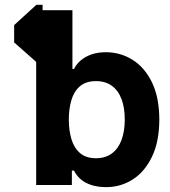

<svg xmlns="http://www.w3.org/2000/svg" viewBox="-20 -770 708 799"><path d="M131.4 -750H157.2V-511.7H131.4L38.9 -593.4V-665.6ZM220.9 -483H288.1Q297.7 -503 316.2 -518.8Q334.8 -534.6 361.2 -543.7Q387.7 -552.7 420.7 -552.7Q480.2 -552.7 530.6 -521.7Q581.1 -490.6 611.9 -428.3Q642.7 -365.9 643 -272.1Q642.7 -180.7 612.6 -118Q582.5 -55.3 532.6 -23.3Q482.6 8.6 421.5 8.8Q385.4 8.6 358.7 -0.5Q331.9 -9.6 314.5 -25.2Q297.1 -40.9 288.1 -60H220.9ZM499.2 -272.5Q499.2 -321.3 485.9 -357.1Q472.6 -393 445.9 -412.7Q419.3 -432.4 379.3 -432.4Q337.4 -432.4 312.5 -410.9Q287.7 -389.5 277.1 -353.4Q266.4 -317.3 266.4 -272.5Q266.4 -228.2 277 -191.8Q287.6 -155.4 312.4 -133.5Q337.2 -111.7 379.3 -111.5Q419.1 -111.7 445.8 -131.6Q472.4 -151.6 485.8 -187.6Q499.2 -223.7 499.2 -272.5ZM130.5 -727.5H281.4V-445.9L226.8 -266.6L279.1 -107.2V0H130.5Z"/></svg>

Font: GitLab Sans
Style: Regular
Weight: 400
Designer: Rasmus Andersson
Foundry: Modifications by GitLab B.V., manufactured by rsms
Version: Version 4.000;git-c8fb6b7